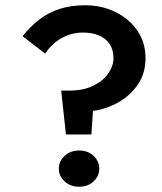

<svg xmlns="http://www.w3.org/2000/svg" viewBox="-20 -713 618 731"><path d="M412 -491Q412 -463 393 -434.5Q374 -406 336 -387Q298 -368 242 -368H213L231 -201H328L334 -291Q384 -297 430 -323Q476 -349 505 -391.5Q534 -434 534 -491Q534 -538 515.5 -575Q497 -612 464.5 -638.5Q432 -665 391.5 -679Q351 -693 306 -693Q250 -693 207 -679Q164 -665 130 -639Q96 -613 66 -575L152 -509Q177 -547 214.5 -568Q252 -589 296 -589Q332 -589 358 -577.5Q384 -566 398 -544.5Q412 -523 412 -491ZM204 -71Q204 -43 226 -22.5Q248 -2 281 -2Q315 -2 336.5 -22.5Q358 -43 358 -71Q358 -99 336.5 -119.5Q315 -140 281 -140Q248 -140 226 -119.5Q204 -99 204 -71Z"/></svg>

Font: SpinnyJost
Style: Regular
Weight: 600
Version: Version 3.710